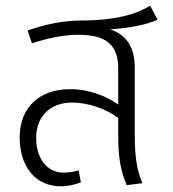

<svg xmlns="http://www.w3.org/2000/svg" viewBox="-20 -643 608 674"><path d="M453 -405C453 -475 426 -520 367 -540C436 -545 495 -556 533 -574L507 -623C458 -593 387 -571 260 -571C199 -570 141 -558 77 -536L92 -491C151 -510 206 -521 254 -521C355 -521 395 -484 395 -402V-276C356 -304 295 -330 226 -330C121 -330 49 -268 49 -161C49 -60 103 11 193 11C221 11 247 4 264 -3L256 -45C244 -41 222 -37 204 -37C142 -37 107 -90 107 -159C107 -237 159 -283 233 -283C291 -283 354 -260 395 -229V-169C395 -94 402 -46 425 7L480 0C458 -50 453 -102 453 -180Z"/></svg>

Font: FiraGO Light
Style: Regular
Weight: 300
Designer: bBox Type
Foundry: bBox Type GmbH
Version: Version 1.001;PS 001.001;hotconv 1.0.88;makeotf.lib2.5.64775